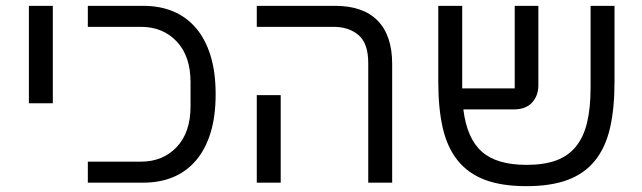

<svg xmlns="http://www.w3.org/2000/svg" viewBox="-20 -626 2200 658"><path d="M79 -606H161V-272H79Z M281 -72H463Q538 -72 585.5 -122Q633 -172 633 -262V-344Q633 -434 585.5 -484Q538 -534 463 -534H281V-606H471Q528 -606 573.5 -587Q619 -568 651.5 -530Q684 -492 701.5 -435.5Q719 -379 719 -303Q719 -227 701.5 -170.5Q684 -114 651.5 -76Q619 -38 573.5 -19Q528 0 471 0H281Z M1242 -410Q1242 -477 1209 -505.5Q1176 -534 1123 -534H860V-606H1128Q1225 -606 1274.5 -555Q1324 -504 1324 -407V0H1242ZM860 -300H942V0H860Z M1784 12Q1700 12 1642.5 -9.5Q1585 -31 1549 -75.5Q1513 -120 1497.5 -187Q1482 -254 1482 -346V-606H1564V-323H1744V-606H1825V-334Q1825 -298 1803.5 -274.5Q1782 -251 1740 -251H1568Q1580 -152 1631 -106.5Q1682 -61 1784 -61Q1844 -61 1885.5 -76Q1927 -91 1953.5 -123.5Q1980 -156 1992 -206Q2004 -256 2004 -326V-606H2086V-346Q2086 -254 2070.5 -187Q2055 -120 2019 -75.5Q1983 -31 1925.5 -9.5Q1868 12 1784 12Z"/></svg>

Font: IBM Plex Sans Hebrew
Style: Regular
Weight: 400
Designer: Mike Abbink, Paul van der Laan, Pieter van Rosmalen, Yanek Iontef
Foundry: Bold Monday
Version: Version 1.2